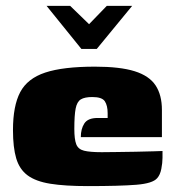

<svg xmlns="http://www.w3.org/2000/svg" viewBox="-20 -626 589 651"><path d="M138 -606H218L282 -544L342 -606H428L308 -460H256ZM278 5Q200 5 150.5 -3Q101 -11 73.5 -31.5Q46 -52 35 -89Q24 -126 24 -185Q24 -267 48.5 -313.5Q73 -360 133.5 -380Q194 -400 302 -400Q387 -400 436.5 -384.5Q486 -369 507.5 -336.5Q529 -304 529 -253V-161H254Q254 -189 266 -207.5Q278 -226 311 -226H345V-242Q345 -268 335.5 -282.5Q326 -297 293 -297Q267 -297 254 -289Q241 -281 236.5 -258Q232 -235 232 -189Q232 -154 238.5 -137Q245 -120 265 -115Q285 -110 325 -110Q341 -110 373 -110.5Q405 -111 440 -111.5Q475 -112 501 -113Q527 -114 531 -114V-91Q531 -74 527 -53.5Q523 -33 513 -22Q498 -4 442 0.5Q386 5 278 5Z"/></svg>

Font: Genos Black
Style: Regular
Weight: 900
Designer: Robert E. Leuschke
Foundry: Robert E. Leuschke
Version: Version 1.010